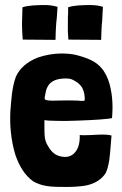

<svg xmlns="http://www.w3.org/2000/svg" viewBox="-20 -727 484 761"><path d="M246 14C272 14 298 12 317 9C349 3 375 -10 394 -34C403 -45 409 -66 413 -92C417 -120 419 -155 422 -190C409 -194 387 -194 364 -193C346 -192 328 -191 313 -191C306 -191 301 -191 296 -192C297 -162 291 -140 279 -125C269 -112 254 -105 239 -105C225 -105 211 -108 198 -116C187 -124 178 -134 171 -147C164 -158 160 -168 158 -180C156 -195 156 -211 156 -233V-251C166 -249 184 -248 207 -248C232 -247 262 -248 291 -249C350 -251 410 -255 424 -259C425 -272 426 -286 426 -300C426 -325 424 -350 419 -374C414 -400 405 -425 391 -446C370 -476 344 -492 290 -507C269 -513 246 -515 224 -515C193 -515 159 -509 130 -499C110 -491 92 -481 77 -468C63 -456 51 -441 43 -423C27 -379 25 -333 21 -284C20 -258 20 -231 23 -205C26 -173 32 -142 41 -113C56 -69 79 -31 112 -8C128 1 145 7 164 10C185 14 216 14 246 14ZM304 -327C295 -328 280 -329 253 -329C223 -329 202 -328 188 -328C177 -328 170 -329 165 -330C159 -331 157 -334 157 -338C157 -342 158 -346 159 -351C161 -362 163 -373 168 -382C171 -388 175 -394 181 -399C194 -410 213 -416 242 -416C257 -416 266 -413 277 -406C289 -400 299 -390 306 -379C313 -365 316 -350 316 -334C316 -328 315 -327 304 -327ZM200 -569V-570C200 -583 202 -630 203 -637C205 -648 208 -698 208 -700C186 -706 172 -707 155 -707C131 -707 91 -706 69 -698C69 -693 68 -674 68 -662C67 -650 67 -611 68 -602L70 -570H74ZM381 -570C381 -588 383 -631 385 -644C385 -649 388 -701 388 -700C369 -706 352 -707 335 -707C310 -707 271 -706 250 -698V-674C249 -666 249 -655 249 -642V-602L251 -570H255L381 -569Z"/></svg>

Font: Londrina Solid CC
Style: CC
Weight: 400
Designer: Marcelo Magalhaes
Foundry: Tipos Pereira
Version: Version 1.003;FEAKit 1.0